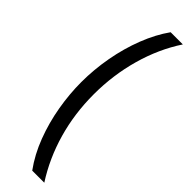

<svg xmlns="http://www.w3.org/2000/svg" viewBox="-350 -841 1024 1024"><g transform="rotate(45 162.0 -329.0)"><path d="M54 -326Q54 -421 71.5 -517Q89 -613 122.5 -699Q156 -785 203 -851H295Q223 -742 185 -607Q147 -472 147 -327Q147 -182 184.5 -50.5Q222 81 294 193H203Q152 123 119 36Q86 -51 70 -144Q54 -237 54 -326Z"/></g></svg>

Font: Noto Sans Tamil UI ExtraCondensed Medium
Style: Regular
Weight: 500
Width: 2
Designer: Jelle Bosma - Monotype Design Team
Foundry: Monotype Imaging Inc.
Version: Version 2.004; ttfautohint (v1.8.4.7-5d5b)